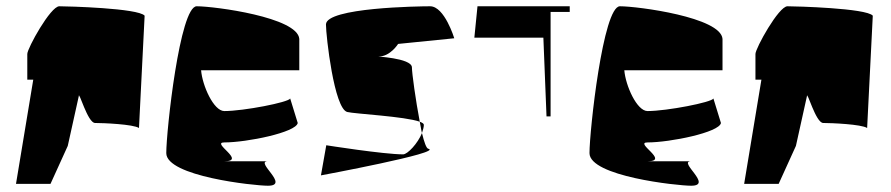

<svg xmlns="http://www.w3.org/2000/svg" viewBox="-20 -586 2840 612"><path d="M31 0H141L196 -121L231 -279C231 -300 259 -194 283 -194C309 -194 405 -190 423 -178L441 -536C421 -560 195 -566 169 -566C141 -566 67 -432 67 -414V-332H86Z M510 -98C510 -24 790 6 834 6C906 6 790 -72 834 -72H695C767 -72 651 -132 695 -132C767 -132 924 -164 929 -194L905 -272C900 -260 757 -232 695 -232C661 -232 625 -313 621 -362H934V-462C929 -531 664 -566 607 -566C553 -566 510 -168 510 -98Z M1003 -27C1003 -27 1396 -100 1345 -112C1339 -113 1332 -133 1325 -162C1312 -129 1279 -94 1265 -94C1203 -94 1020 -123 1020 -123ZM1019 -508C1019 -472 1045 -239 1087 -229C1111 -223 1271 -215 1318 -198C1305 -266 1293 -353 1293 -371C1293 -402 1169 -406 1188 -406C1224 -406 1249 -446 1249 -446L1428 -464C1428 -464 1397 -566 1351 -566C1317 -566 1019 -562 1019 -508ZM1318 -198C1321 -185 1322 -173 1325 -162C1328 -171 1331 -180 1331 -188C1331 -192 1326 -195 1318 -198Z M1492 -466H1712L1722 -215H1735V-548H1796V-566H1502Z M1859 -98C1859 -24 2139 6 2183 6C2255 6 2139 -72 2183 -72H2044C2116 -72 2000 -132 2044 -132C2116 -132 2273 -164 2278 -194L2254 -272C2249 -260 2106 -232 2044 -232C2010 -232 1974 -313 1970 -362H2283V-462C2278 -531 2013 -566 1956 -566C1902 -566 1859 -168 1859 -98Z M2352 0H2462L2517 -121L2552 -279C2552 -300 2580 -194 2604 -194C2630 -194 2726 -190 2744 -178L2762 -536C2742 -560 2516 -566 2490 -566C2462 -566 2388 -432 2388 -414V-332H2407Z"/></svg>

Font: Crazy Punk
Style: Regular
Weight: 400
Version: Version 1